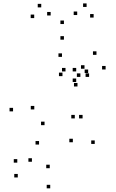

<svg xmlns="http://www.w3.org/2000/svg" viewBox="-20 -848 660 1093"><path d="M519.3 -28.6V-48.6H499.3V-28.6ZM581.2 -452.5V-472.5H561.2V-452.5ZM529.2 -535.8V-555.8H509.2V-535.8ZM461 -456.7V-476.7H441V-456.7ZM394.7 -38.2V-58.2H374.7V-38.2ZM263.2 109.6V89.6H243.2V109.6ZM161.7 72.8V52.8H141.7V72.8ZM78.4 77.9V57.9H58.4V77.9ZM81.2 162.2V142.2H61.2V162.2ZM265.9 224.1V204.1H245.9V224.1ZM405.8 -173.9V-193.9H385.8V-173.9ZM450.1 -173.9V-193.9H430.1V-173.9ZM487.2 -410.2V-430.2H467.2V-410.2ZM437.6 -410.2V-430.2H417.6V-410.2ZM233.6 -135.5V-155.5H213.6V-135.5ZM175.2 -225V-245H155.2V-225ZM335.6 -414.6V-434.6H315.6V-414.6ZM413.8 -381.1V-401.1H393.8V-381.1ZM413.8 -441.3V-461.3H393.8V-441.3ZM352.9 -441.3V-461.3H332.9V-441.3ZM421.1 -355.7V-375.7H401.1V-355.7ZM481.9 -432.2V-452.2H461.9V-432.2ZM332.8 -524.2V-544.2H312.8V-524.2ZM54.3 -214V-234H34.3V-214ZM202.3 -25.1V-45.1H182.3V-25.1ZM513 -748V-768H493V-748ZM473 -808.5V-828.5H453V-808.5ZM419.5 -762.4V-782.4H399.5V-762.4ZM343.9 -711.2V-731.2H323.9V-711.2ZM268.4 -759.9V-779.9H248.4V-759.9ZM214.8 -806V-826H194.8V-806ZM174.7 -745V-765H154.7V-745ZM343.9 -622.2V-642.2H323.9V-622.2Z"/></svg>

Font: Monaspace Radon Dots Var
Style: Regular
Weight: 400
Designer: Riley Cran and the Lettermatic Team
Version: Version 1.100 (Monaspace Radon Dots)